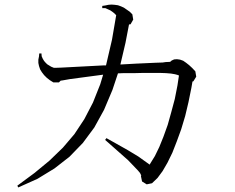

<svg xmlns="http://www.w3.org/2000/svg" viewBox="-20 -822 1040 848"><path d="M60.5 5.9 56.6 -2 131.8 -57.6 198.2 -112.3 257.8 -169.9 308.6 -229.5 352.5 -295.9 390.6 -369.1 422.9 -450.2 435.5 -492.2 289.1 -472.7 255.9 -466.8 248 -465.8 240.2 -458H215.8L200.2 -467.8L186.5 -478.5L174.8 -490.2L165 -502.9L157.2 -515.6L152.3 -530.3L149.4 -543.9V-558.6L152.3 -573.2L153.3 -585.9H163.1L164.1 -573.2L168.9 -562.5L174.8 -552.7L181.6 -544.9L188.5 -538.1L206.1 -527.3L215.8 -523.4L217.8 -522.5H225.6L251 -523.4L437.5 -533.2H448.2L474.6 -646.5L493.2 -754.9L484.4 -763.7L475.6 -770.5L466.8 -776.4L456.1 -781.2L445.3 -786.1H431.6V-795.9L445.3 -797.9L459 -800.8L472.7 -801.8L486.3 -800.8L501 -798.8L514.6 -793.9L527.3 -788.1L540 -779.3L552.7 -770.5L564.5 -758.8L568.4 -735.4L556.6 -714.8L549.8 -713.9L534.2 -632.8L511.7 -537.1L582 -541L668 -544.9L698.2 -545.9L711.9 -547.9L731.4 -548.8L738.3 -554.7L749 -559.6L761.7 -560.5L775.4 -558.6L789.1 -553.7L801.8 -544.9L815.4 -534.2L829.1 -521.5L842.8 -506.8L846.7 -483.4L834 -462.9L830.1 -461.9L825.2 -433.6L812.5 -371.1L797.9 -309.6L780.3 -251L760.7 -197.3L741.2 -147.5L719.7 -103.5L698.2 -66.4L675.8 -36.1L651.4 -12.7L627.9 -7.8L607.4 -20.5L602.5 -43.9L604.5 -47.9L602.5 -46.9V-49.8L598.6 -57.6L589.8 -68.4L545.9 -114.3L444.3 -204.1L450.2 -211.9L543.9 -159.2L590.8 -130.9L625 -106.4L638.7 -96.7L640.6 -94.7L664.1 -132.8L683.6 -172.9L702.1 -218.8L720.7 -270.5L736.3 -326.2L752 -384.8L763.7 -444.3L770.5 -489.3H767.6L763.7 -491.2L752.9 -494.1L735.4 -497.1L712.9 -499L684.6 -500H652.3H615.2L573.2 -499H525.4L501 -498L476.6 -424.8L439.5 -336.9L396.5 -258.8L345.7 -190.4L287.1 -129.9L220.7 -78.1L145.5 -32.2Z"/></svg>

Font: Kurinto Seri
Style: Regular
Weight: 400
Designer: Kurinto was developed by Clint Goss from a range of fonts that are compatible with the SIL Open Font License Version 1.1
Foundry: Clinton F. Goss
Version: Version 2.196; July 25, 2020